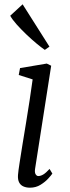

<svg xmlns="http://www.w3.org/2000/svg" viewBox="-20 -861 324 891"><path d="M119 10Q102 10 88.8 4.2Q75.5 -1.5 68.8 -14.5Q62 -27.5 63.5 -49Q65 -68 70.8 -104.8Q76.5 -141.5 84.2 -189.5Q92 -237.5 100.8 -290.5Q109.5 -343.5 117.5 -395.8Q125.5 -448 131.5 -492.5L67 -513L73 -545L197 -566L217.5 -556L143 -79Q140 -61 145.2 -52.5Q150.5 -44 157.5 -44Q168.5 -44 180.8 -51.2Q193 -58.5 210 -77L223 -55.5Q218.5 -48.5 204.2 -32.8Q190 -17 168.2 -3.5Q146.5 10 119 10ZM188 -629.5Q172.5 -640 149 -659.5Q125.5 -679 101 -702.5Q76.5 -726 56.5 -748.5Q36.5 -771 27.5 -788L85 -841L209.5 -644.5Z"/></svg>

Font: Merriweather Light
Style: Italic
Weight: 300
Italic angle: -7.8°
Designer: Eben Sorkin
Foundry: Eben Sorkin
Version: Version 2.101